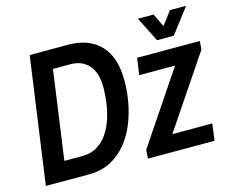

<svg xmlns="http://www.w3.org/2000/svg" viewBox="-101 -866 1210 1008"><g transform="rotate(-15 504.0 -361.5)"><path d="M30 0 126 -686H335Q447 -686 509.5 -621Q572 -556 572 -427Q572 -372 561.5 -312.5Q551 -253 528.5 -197.5Q506 -142 469.5 -97.5Q433 -53 382.5 -26.5Q332 0 264 0ZM158 -102H254Q302 -102 336 -122.5Q370 -143 393.5 -177.5Q417 -212 430.5 -254Q444 -296 450 -339.5Q456 -383 456 -421Q456 -502 419.5 -543Q383 -584 319 -584H225ZM585 0 588 -47 849 -435H654L667 -526H1008L1004 -480L742 -91H959L947 0ZM792 -588 724 -723H809L844 -651L898 -723H986L883 -588Z"/></g></svg>

Font: Archivo Narrow SemiBold
Style: Italic
Weight: 600
Italic angle: -8°
Designer: Hector Gatti
Foundry: Omnibus-Type
Version: Version 3.002